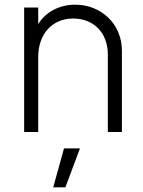

<svg xmlns="http://www.w3.org/2000/svg" viewBox="-20 -563 612 819"><path d="M83 0H143V-320C143 -416 201 -484 292 -484C377 -484 440 -426 440 -330V0H500V-347C500 -462 410 -543 301 -543C232 -543 174 -511 143 -460V-531H83ZM207 236H259L321 70H253Z"/></svg>

Font: Mluvka Light
Style: Regular
Weight: 300
Designer: Modified by Jiří Krblich, Original typeface by Gumpita Rahayu
Foundry: Gumpita Rahayu & Jiří Krblich
Version: Version 2.000;Glyphs 3.1.1 (3134)